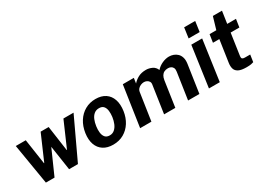

<svg xmlns="http://www.w3.org/2000/svg" viewBox="-18 -1419 2907 2124"><g transform="rotate(-30 1435.0 -356.5)"><path d="M137.5 0 51.5 -517H179L226.5 -196.5H230L369 -517H471.5L517 -196.5H520.5L660 -517H789.5L547 0H434L387 -313L248 0Z M994.5 10Q920.5 10 870.5 -22.5Q820.5 -55 799.2 -114.5Q778 -174 789.5 -255.5Q801.5 -337 840.2 -398Q879 -459 939 -493Q999 -527 1073 -527Q1148 -527 1197.8 -493.8Q1247.5 -460.5 1268.2 -399.5Q1289 -338.5 1277 -255.5Q1265.5 -177.5 1227.8 -117.8Q1190 -58 1130.8 -24Q1071.5 10 994.5 10ZM1012 -98.5Q1048.5 -98.5 1074.2 -121Q1100 -143.5 1115.5 -180.2Q1131 -217 1137 -260.5Q1142.5 -301.5 1138.2 -338Q1134 -374.5 1115 -397Q1096 -419.5 1057 -419.5Q1019.5 -419.5 993.5 -398.2Q967.5 -377 952.5 -340.8Q937.5 -304.5 931.5 -260.5Q925.5 -220 929.8 -182.8Q934 -145.5 953.2 -122Q972.5 -98.5 1012 -98.5Z M1341.5 0 1418.5 -517H1559.5L1549.5 -450.5Q1577 -482.5 1618.5 -504.8Q1660 -527 1718.5 -527Q1757.5 -527 1795 -509.2Q1832.5 -491.5 1848.5 -450.5Q1879.5 -486 1924.5 -506.5Q1969.5 -527 2013 -527Q2041 -527 2068.2 -517.2Q2095.5 -507.5 2116.8 -487Q2138 -466.5 2147.8 -433.8Q2157.5 -401 2151 -355L2098.5 0H1954L2004.5 -339Q2009 -369 2000.2 -386.8Q1991.5 -404.5 1974.8 -412.5Q1958 -420.5 1938.5 -420.5Q1910.5 -420.5 1890 -410.2Q1869.5 -400 1856.8 -379Q1844 -358 1839 -325.5L1791 0H1647.5L1699.5 -352Q1703 -374 1693.2 -389.2Q1683.5 -404.5 1666.5 -412.5Q1649.5 -420.5 1631.5 -420.5Q1612.5 -420.5 1592 -412.5Q1571.5 -404.5 1556.2 -388.2Q1541 -372 1537.5 -347L1485.5 0Z M2220.5 0 2293.5 -517H2432L2359 0ZM2302.5 -591.5 2321 -723H2462L2443.5 -591.5Z M2700 5.5Q2633 5.5 2599 -12Q2565 -29.5 2555.2 -61Q2545.5 -92.5 2551.5 -134L2593 -415.5H2511.5L2527 -517H2613L2659 -673H2775.5L2752.5 -517.5H2864.5L2849 -415.5H2737.5L2697.5 -141.5Q2693.5 -113 2703.8 -105Q2714 -97 2736 -97H2803.5L2790 -7Q2779.5 -2.5 2758.2 1.5Q2737 5.5 2700 5.5Z"/></g></svg>

Font: Public Sans Thin
Style: Bold Italic
Weight: 700
Italic angle: -8°
Version: Version 2.001